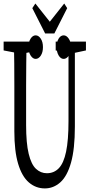

<svg xmlns="http://www.w3.org/2000/svg" viewBox="-31 -1049 511 1075"><path d="M220.2 5.9Q169.4 5.9 130.6 -27.6Q91.8 -61 70.6 -131.8Q49.3 -202.6 49.3 -314V-444.3Q49.3 -506.8 49.3 -568.4Q49.3 -629.9 48.8 -692.4Q48.3 -754.9 46.9 -815.9H117.7Q116.7 -755.9 116 -694.1Q115.2 -632.3 115.2 -569.8Q115.2 -507.3 115.2 -444.3V-349.1Q115.2 -247.6 129.6 -188Q144 -128.4 170.4 -103.8Q196.8 -79.1 231.4 -79.1Q271.5 -79.1 298.6 -107.4Q325.7 -135.7 339.1 -200Q352.5 -264.2 352.5 -370.1V-815.9H388.2V-340.8Q388.2 -214.8 366.7 -138.7Q345.2 -62.5 306.9 -28.3Q268.6 5.9 220.2 5.9ZM-10.7 -766.6V-815.9H188.5V-766.6L95.7 -749H81.5ZM280.8 -766.6V-815.9H450.2V-766.6L372.6 -750H358.4ZM168.5 -719.2Q152.8 -719.2 140.6 -738Q128.4 -756.8 128.4 -785.2Q128.4 -814.5 140.4 -832.8Q152.3 -851.1 168.5 -851.1Q185.1 -851.1 197.3 -832.5Q209.5 -814 209.5 -785.2Q209.5 -755.9 197.3 -737.5Q185.1 -719.2 168.5 -719.2ZM325.7 -719.2Q309.1 -719.2 297.6 -738Q286.1 -756.8 286.1 -785.2Q286.1 -814.5 297.4 -832.8Q308.6 -851.1 325.7 -851.1Q341.3 -851.1 354 -832.5Q366.7 -814 366.7 -785.2Q366.7 -755.9 354 -737.5Q341.3 -719.2 325.7 -719.2ZM167 -1029.3 277.3 -890.1H218.3L328.6 -1029.3L345.2 -1003.4L273.4 -861.8H221.7L149.9 -1003.4Z"/></svg>

Font: Scarab Serif
Style: Condensed
Weight: 400
Designer: John Roberts
Foundry: Scarab
Version: 1.0